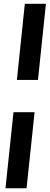

<svg xmlns="http://www.w3.org/2000/svg" viewBox="-20 -830 266 1027"><path d="M70.3 -402.3 112.8 -809.6H225.6L183.1 -402.3ZM9.3 177.2 52.2 -230H165L122.1 177.2Z"/></svg>

Font: Oswald
Style: Bold
Weight: 700
Designer: Vernon Adams
Foundry: Vernon Adams
Version: 3.0; ttfautohint (v0.94.23-7a4d-dirty) -l 8 -r 50 -G 200 -x 